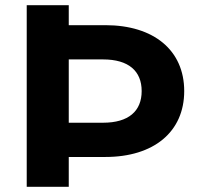

<svg xmlns="http://www.w3.org/2000/svg" viewBox="-20 -720 772 740"><path d="M386 -623H245V-700H83V0H245V-115H386C573 -115 690 -212 690 -369C690 -526 573 -623 386 -623ZM377 -247H245V-491H377C476 -491 526 -446 526 -369C526 -292 476 -247 377 -247Z"/></svg>

Font: AWKNG-Font
Style: Bold
Weight: 700
Designer: Awakening Church
Foundry: Awakening Church
Version: Version 1.700;PS 001.700;hotconv 1.0.88;makeotf.lib2.5.64775